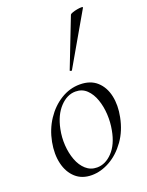

<svg xmlns="http://www.w3.org/2000/svg" viewBox="-141 -802 680 887"><g transform="rotate(-20 199.0 -358.5)"><path d="M154 14Q106.2 14 75.3 -13.8Q44.4 -41.6 33.2 -88.6Q22 -135.6 32.8 -193Q44 -251.6 74.8 -298.1Q105.6 -344.6 149.6 -371.8Q193.6 -399 243.4 -399Q295.4 -399 326.8 -370.7Q358.2 -342.4 368.4 -295.5Q378.6 -248.6 367.4 -193Q355.2 -129.8 321.7 -82.9Q288.2 -36 243.8 -11Q199.4 14 154 14ZM188.8 -11Q230.4 -11 264.7 -47.3Q299 -83.6 310.8 -149Q318 -186 315.9 -225.3Q313.8 -264.6 302 -298.6Q290.2 -332.6 268.2 -353.8Q246.2 -375 213.6 -375Q172 -375 137.2 -337.8Q102.4 -300.6 89.4 -236Q81.4 -197.4 84 -158Q86.6 -118.6 99.1 -85.2Q111.6 -51.8 134.4 -31.4Q157.2 -11 188.8 -11ZM232.6 -473Q231.6 -470 226.1 -472Q220.6 -474 222.6 -476L316 -716Q317.8 -719.4 327.9 -723Q338 -726.6 350.8 -729Q363.6 -731.4 372.5 -731.3Q381.4 -731.2 379.2 -727Z"/></g></svg>

Font: Cormorant Garamond Light
Style: Italic
Weight: 300
Italic angle: -10°
Designer: Christian Thalmann (Catharsis Fonts)
Foundry: Catharsis Fonts
Version: Version 4.001